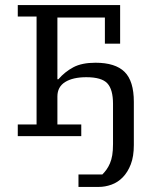

<svg xmlns="http://www.w3.org/2000/svg" viewBox="-20 -536 592 756"><path d="M289 151H383Q392 142 399.5 131.5Q407 121 413 107Q419 93 422 75Q425 57 425 31V-127Q425 -184 402.5 -208Q380 -232 320 -232Q267 -232 236.5 -213Q206 -194 206 -156V-46H300V0H50V-46H124V-471H50V-516H453V-364H393V-467H206V-224H210Q235 -253 268.5 -271Q302 -289 356 -289Q434 -289 470.5 -253Q507 -217 507 -135V35Q507 80 495 111Q483 142 463.5 162Q444 182 419 191Q394 200 369 200H289Z"/></svg>

Font: IBM Plex Serif
Style: Regular
Weight: 400
Designer: Mike Abbink, Paul van der Laan, Pieter van Rosmalen
Foundry: Bold Monday
Version: Version 2.6